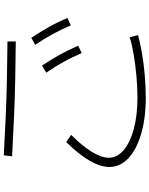

<svg xmlns="http://www.w3.org/2000/svg" viewBox="95 -872 809 1040"><g transform="rotate(-90 500.0 -352.5)"><path d="M490 32Q379 32 294 7Q209 -18 162 -62.5Q115 -107 115 -165Q115 -213 149 -272Q183 -331 250 -399L289 -372Q227 -310 196 -258.5Q165 -207 165 -168Q165 -123 206 -88Q247 -53 320.5 -33Q394 -13 490 -13Q546 -13 607.5 -18.5Q669 -24 725 -33.5Q781 -43 818 -55L829 -10Q792 1 734.5 11Q677 21 613 26.5Q549 32 490 32ZM795 -672Q695 -673 592.5 -675Q490 -677 385.5 -681.5Q281 -686 173 -692L178 -737Q284 -731 387.5 -726.5Q491 -722 593 -720Q695 -718 795 -717ZM732 -315Q710 -366 684.5 -412.5Q659 -459 626 -507L664 -530Q697 -481 723 -434Q749 -387 772 -334ZM882 -374Q860 -426 834.5 -472.5Q809 -519 777 -567L815 -588Q847 -539 873.5 -492Q900 -445 922 -392Z"/></g></svg>

Font: M PLUS 2 Thin Light
Style: Regular
Weight: 300
Version: Version 1.001